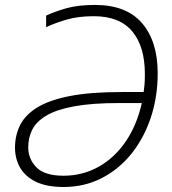

<svg xmlns="http://www.w3.org/2000/svg" viewBox="-20 -744 693 774"><path d="M236.3 9.8Q167.5 9.8 124.3 -11.5Q81.1 -32.7 60.8 -68.6Q40.5 -104.5 40.5 -148.9Q40.5 -198.7 61.3 -240Q82 -281.2 130.6 -311Q179.2 -340.8 262 -356.9Q344.7 -373 468.8 -373H559.1Q561 -385.3 562.5 -401.9Q564 -418.5 564 -445.8Q564 -556.2 513.2 -617.4Q462.4 -678.7 357.9 -678.7Q295.4 -678.7 247.3 -664.6Q199.2 -650.4 166 -634.3V-681.2Q198.2 -696.3 245.6 -710.2Q293 -724.1 363.3 -724.1Q488.8 -724.1 552.2 -651.1Q615.7 -578.1 615.7 -448.2Q615.7 -353.5 588.1 -270.5Q560.5 -187.5 510 -124.5Q459.5 -61.5 389.9 -25.9Q320.3 9.8 236.3 9.8ZM236.3 -35.6Q312 -35.6 376.2 -71Q440.4 -106.4 485.8 -172.1Q531.2 -237.8 551.8 -328.6H460Q350.6 -328.6 279.1 -315.4Q207.5 -302.2 167 -278.1Q126.5 -253.9 110.1 -221.4Q93.8 -189 93.8 -149.9Q93.8 -103.5 126.7 -69.6Q159.7 -35.6 236.3 -35.6Z"/></svg>

Font: Open Sans Light
Style: Italic
Weight: 300
Italic angle: -12°
Designer: Monotype Design Team
Foundry: Monotype Imaging Inc.
Version: Version 3.003; ttfautohint (v1.8.4)